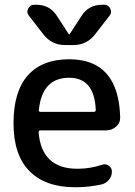

<svg xmlns="http://www.w3.org/2000/svg" viewBox="-20 -780 569 810"><path d="M411 -760H420Q437 -760 445 -744Q453 -728 443 -715L381 -635Q346 -590 290 -590H254Q198 -590 163 -635L101 -715Q91 -728 99 -744Q107 -760 124 -760H133Q190 -760 220 -713L270 -636Q270 -635 272 -635Q274 -635 274 -636L324 -713Q354 -760 411 -760ZM272 -452Q158 -452 144 -317Q142 -308 152 -308H376Q384 -308 384 -317Q378 -452 272 -452ZM297 10Q172 10 104.5 -58Q37 -126 37 -260Q37 -394 97.5 -462Q158 -530 272 -530Q480 -530 487 -286Q488 -262 470 -246Q452 -230 428 -230H151Q143 -230 143 -222Q155 -68 307 -68Q360 -68 411 -85Q426 -90 439 -81Q452 -72 452 -56Q452 -37 440 -22Q428 -7 409 -2Q354 10 297 10Z"/></svg>

Font: Rounded Mplus 1c Medium
Style: Regular
Weight: 500
Version: Version 1.059.20150529